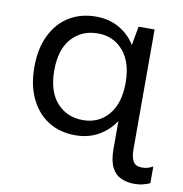

<svg xmlns="http://www.w3.org/2000/svg" viewBox="-77 -580 787 827"><g transform="rotate(10 316.0 -166.5)"><path d="M564 174Q532 174 506 162.5Q480 151 465 122Q450 93 450 42V-81Q424 -40 379.5 -14Q335 12 277 12Q211 12 161 -18.5Q111 -49 82 -107.5Q53 -166 53 -247Q53 -329 82 -387.5Q111 -446 161.5 -476.5Q212 -507 278 -507Q336 -507 380.5 -481Q425 -455 450 -413L465 -496H535V27Q535 62 545.5 80.5Q556 99 584 99Q597 99 608.5 96Q620 93 632 86V159Q619 165 602 169.5Q585 174 564 174ZM298 -58Q367 -58 409.5 -108Q452 -158 452 -248Q452 -338 409 -387.5Q366 -437 298 -437Q228 -437 184 -388.5Q140 -340 140 -248Q140 -156 184 -107Q228 -58 298 -58Z"/></g></svg>

Font: Atkinson Hyperlegible Mono ExtraLight
Style: Regular
Weight: 400
Monospace: yes
Version: Version 2.001